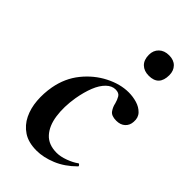

<svg xmlns="http://www.w3.org/2000/svg" viewBox="-198 -671 743 743"><g transform="rotate(45 173.5 -299.0)"><path d="M160 13Q115 13 86.5 -6Q58 -25 43 -56Q28 -87 25 -125Q22 -163 29 -202Q40 -262 75.5 -306Q111 -350 159 -374.5Q207 -399 253 -399Q276 -399 298 -392.5Q320 -386 334.5 -371Q349 -356 347 -332Q346 -312 332.5 -299.5Q319 -287 296 -287Q269 -287 259 -301.5Q249 -316 246 -332Q242 -347 235 -359Q228 -371 209 -371Q189 -371 171.5 -354Q154 -337 142 -307Q130 -277 123 -237Q114 -182 120.5 -136Q127 -90 151.5 -63Q176 -36 221 -36Q242 -36 267.5 -45.5Q293 -55 309 -67Q311 -69 315 -65Q319 -61 317 -58Q280 -21 238.5 -4Q197 13 160 13ZM262 -499Q236 -499 220.5 -514Q205 -529 205 -557Q205 -581 220.5 -596Q236 -611 262 -611Q288 -611 302.5 -596Q317 -581 317 -557Q317 -499 262 -499Z"/></g></svg>

Font: Cormorant Garamond Light
Style: Italic
Weight: 300
Italic angle: -10°
Designer: Christian Thalmann (Catharsis Fonts)
Foundry: Catharsis Fonts
Version: Version 4.001